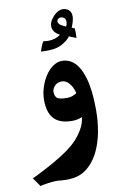

<svg xmlns="http://www.w3.org/2000/svg" viewBox="-112 -669 592 930"><g transform="rotate(-10 184.5 -204.5)"><path d="M339 -110Q339 -51 329 2Q319 52 300 92Q274 146 232 175Q213 188 191 194Q169 200 138 200L116 199Q100 197 92 197Q74 197 49 200.5Q24 204 10 208L-20 165Q-2 157 42.5 134Q87 111 130 84Q195 44 226 2Q262 -44 265 -86Q243 -76 216 -76Q160 -76 131 -103Q99 -133 99 -199Q99 -229 108.5 -259.5Q118 -290 134 -315Q151 -341 172.5 -356Q194 -371 216 -371Q290 -371 321 -267Q339 -204 339 -110ZM199 -273Q176 -273 163.5 -258.5Q151 -244 151 -230Q151 -210 161.5 -200Q172 -190 211 -190Q227 -190 237 -194Q247 -198 259 -205Q258 -209 254 -221.5Q250 -234 241 -247Q223 -273 199 -273ZM307 -494Q307 -480 306 -468L271 -482Q260 -466 241 -455Q228 -445 207.5 -438.5Q187 -432 150 -432Q134 -432 125 -433Q127 -439 132 -453Q137 -467 145 -480Q161 -478 168 -478Q205 -478 230 -497Q195 -516 195 -545Q195 -565 211 -584Q236 -617 266 -617Q275 -617 285 -612Q306 -601 306 -575Q306 -555 292 -521L306 -515Q307 -507 307 -494ZM272 -554Q272 -566 266 -572Q255 -581 244 -579Q236 -577 232 -571.5Q228 -566 229 -561Q229 -556 234 -550Q239 -544 248 -540L266 -531Q272 -542 272 -554Z"/></g></svg>

Font: Mirza
Style: Bold
Weight: 700
Designer: Arabic design by Kourosh Beigpour, Latin design by Eduardo Tunni, engineering by Lasse Fister
Version: Version 1.0010g